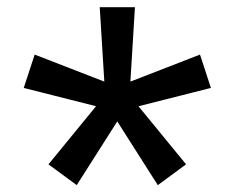

<svg xmlns="http://www.w3.org/2000/svg" viewBox="-20 -609 660 540"><path d="M276.5 -329.2 260.5 -588.8H359.5L343.7 -329.2ZM299.5 -361.2 542.5 -455.5 573.2 -361.7 320.2 -297.7ZM337.3 -349.5 503.3 -146.8 423.8 -88.3 282.8 -310ZM336.8 -310 195.8 -88.3 116.3 -146.8 282.3 -349.5ZM299.8 -297.7 46.8 -361.7 77.5 -455.5 320.5 -361.2Z"/></svg>

Font: Monaspace Neon Var ExtraLight
Style: Regular
Weight: 200
Designer: Riley Cran and the Lettermatic Team
Version: Version 1.200 (Monaspace Neon Var)